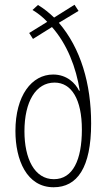

<svg xmlns="http://www.w3.org/2000/svg" viewBox="-20 -779 449 809"><path d="M140 -758 117 -737C137 -725 160 -708 179 -687L103 -640L119 -615L199 -665C263 -593 301 -494 316 -397H313C298 -428 262 -465 204 -465C114 -465 45 -377 45 -227C45 -106 92 10 206 10C305 10 364 -72 364 -259C364 -426 320 -576 228 -683L311 -733L294 -759L208 -705C187 -725 165 -743 140 -758ZM210 -431C281 -431 325 -361 325 -233C325 -105 287 -24 207 -24C125 -24 83 -111 83 -226C83 -351 131 -431 210 -431Z"/></svg>

Font: Noto Sans Lao UI ExtCond ExtLt
Style: Regular
Weight: 200
Width: 2
Designer: Monotype Design Team
Foundry: Monotype Imaging Inc.
Version: Version 2.000